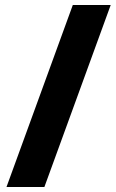

<svg xmlns="http://www.w3.org/2000/svg" viewBox="-20 -742 467 770"><path d="M424 -722 158 8H6L272 -722Z"/></svg>

Font: Noto Sans Symbols ExtraBold
Style: Regular
Weight: 800
Version: Version 2.002